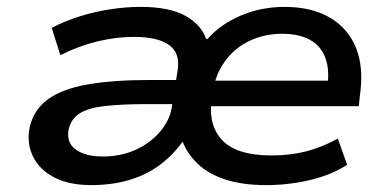

<svg xmlns="http://www.w3.org/2000/svg" viewBox="-20 -528 1129 557"><path d="M245 9Q180 9 137 -13.5Q94 -36 75.5 -74.5Q57 -113 66 -158Q77 -209 118.5 -239.5Q160 -270 234 -283Q308 -296 417 -296H516L506 -226H409Q334 -226 285 -220.5Q236 -215 211 -199Q186 -183 179 -152Q172 -114 200 -94Q228 -74 278 -74Q330 -74 372.5 -93Q415 -112 443.5 -145Q472 -178 478 -215L495 -322Q504 -373 471 -397Q438 -421 369 -421Q317 -421 263 -408Q209 -395 155 -368L130 -447Q168 -467 211 -480.5Q254 -494 299.5 -501Q345 -508 388 -508Q472 -508 518 -482Q564 -456 578 -415H582Q620 -458 679 -483Q738 -508 806 -508Q883 -508 936 -477.5Q989 -447 1012.5 -390Q1036 -333 1024 -250L1021 -220H567L578 -294H954L929 -272Q937 -323 924.5 -358.5Q912 -394 880 -412Q848 -430 799 -430Q748 -430 705 -410Q662 -390 633.5 -351.5Q605 -313 596 -258L595 -247Q582 -167 624 -122Q666 -77 768 -77Q822 -77 868.5 -89Q915 -101 960 -126L987 -50Q943 -21 880.5 -6Q818 9 752 9Q684 9 634.5 -7Q585 -23 554 -52.5Q523 -82 509 -119H511Q484 -80 445 -50.5Q406 -21 355.5 -6Q305 9 245 9Z"/></svg>

Font: Nunito Sans 7pt SemiExpanded SemiBold
Style: Italic
Weight: 600
Width: 6
Italic angle: -9°
Designer: Vernon Adams
Foundry: Vernon Adams
Version: Version 3.101;gftools[0.9.27]